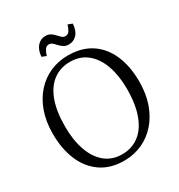

<svg xmlns="http://www.w3.org/2000/svg" viewBox="-215 -1071 1140 1225"><g transform="rotate(-30 354.5 -459.0)"><path d="M347.5 11Q245 12 174.5 -36Q104 -84 68 -169.2Q32 -254.5 32 -365Q32 -455 57.5 -526.5Q83 -598 128.5 -648.2Q174 -698.5 234.5 -724.8Q295 -751 364.5 -751Q465.5 -751 535 -705Q604.5 -659 640.8 -575.2Q677 -491.5 677 -379Q677 -290 651.8 -218.2Q626.5 -146.5 581.5 -95.5Q536.5 -44.5 476.8 -17.2Q417 10 347.5 11ZM352.5 -31Q422 -31 474.5 -69.8Q527 -108.5 556.2 -186Q585.5 -263.5 585.5 -379Q585.5 -475.5 559.2 -550Q533 -624.5 481.5 -666.8Q430 -709 355.5 -709Q286 -709 233.5 -671.2Q181 -633.5 152 -557.2Q123 -481 123 -365Q123 -266.5 149.5 -191Q176 -115.5 227 -73.2Q278 -31 352.5 -31ZM407.5 -808Q385 -808 369.8 -817.8Q354.5 -827.5 343 -840.5Q331.5 -853.5 320.2 -863.2Q309 -873 295 -873Q276 -873 265 -855.8Q254 -838.5 247 -815L215 -827.5Q218.5 -876.5 242.8 -903.5Q267 -930.5 302 -930.5Q324.5 -930.5 339.8 -920.8Q355 -911 366.5 -898Q378 -885 389 -875Q400 -865 414.5 -865Q433.5 -865 444.5 -881.8Q455.5 -898.5 462.5 -923.5L494.5 -911Q491 -860 466.8 -834Q442.5 -808 407.5 -808Z"/></g></svg>

Font: Merriweather 48pt Light
Style: Regular
Weight: 300
Version: Version 2.100